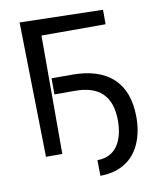

<svg xmlns="http://www.w3.org/2000/svg" viewBox="-94 -799 825 1020"><g transform="rotate(-10 318.0 -288.5)"><path d="M82.7 -727.3 96.9 0H185V-638.5H530.9V-716.6ZM310.4 -318.5C436.4 -318.5 506.7 -258.9 506.7 -122.5C506.4 -22 467.3 65 362.9 65L364 149.5C459.9 149.5 529.1 108.7 567.8 40.5C593.4 -5 606.5 -60.7 606.5 -124.3C606.5 -316.8 494 -405.5 310.4 -405.5H198.5V-318.5Z"/></g></svg>

Font: Inter 465
Style: Regular
Weight: 400
Designer: Rasmus Andersson
Foundry: rsms
Version: Version 3.019;Glyphs 3.1.2 (3151)